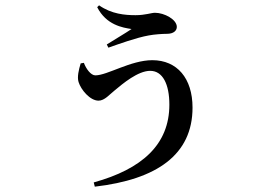

<svg xmlns="http://www.w3.org/2000/svg" viewBox="-20 -621 1040 721"><path d="M283 -383C276 -360 269 -332 275 -313C284 -284 318 -243 350 -243C373 -243 392 -267 410 -281C441 -307 498 -355 544 -355C591 -355 616 -305 616 -228C616 -78 513 14 332 64L336 80C569 53 703 -40 703 -217C703 -327 645 -395 552 -395C471 -395 383 -338 338 -338C321 -338 303 -363 295 -385ZM474 -512C452 -497 411 -473 381 -454L387 -442C424 -455 493 -480 539 -488C560 -492 591 -494 607 -494C632 -494 644 -506 644 -520C644 -548 597 -573 562 -573C548 -573 526 -564 489 -564C450 -564 399 -568 352 -601L345 -594C379 -527 441 -517 474 -512Z"/></svg>

Font: Source Han Serif CN SemiBold
Style: Regular
Weight: 600
Designer: Ryoko NISHIZUKA 西塚涼子 (kana & ideographs); Frank Grießhammer (Latin, Greek & Cyrillic); Wenlong ZHANG 张文龙 (bopomofo); San
Foundry: Adobe Systems Incorporated
Version: Version 1.000;PS 1;hotconv 16.6.53;makeotf.lib2.5.65590